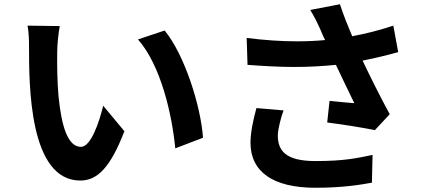

<svg xmlns="http://www.w3.org/2000/svg" viewBox="-20 -835 2040 906"><path d="M262 -712 110 -714C116 -684 117 -642 117 -614C117 -435 117 17 359 17C439 17 501 -44 567 -216L467 -336C448 -258 409 -142 362 -142C300 -142 270 -239 256 -382C250 -453 249 -528 250 -592C250 -619 255 -677 262 -712ZM757 -691 631 -649C739 -527 792 -294 807 -135L938 -185C927 -337 851 -576 757 -691Z M1190 -325C1174 -268 1162 -206 1162 -162C1162 -24 1269 51 1468 51C1597 51 1680 37 1735 27L1738 -104C1665 -89 1606 -75 1468 -75C1328 -75 1291 -124 1291 -196C1291 -225 1306 -282 1318 -314ZM1836 -714C1773 -693 1711 -677 1642 -664C1620 -716 1601 -763 1584 -815L1444 -788C1465 -753 1475 -733 1493 -693C1499 -678 1506 -662 1514 -646C1473 -642 1429 -640 1382 -640C1310 -640 1230 -645 1144 -656L1148 -529C1227 -523 1301 -519 1370 -519C1440 -519 1505 -523 1565 -529C1594 -467 1628 -398 1652 -348C1622 -350 1568 -356 1535 -359L1524 -257C1597 -248 1695 -232 1749 -221L1819 -296C1776 -375 1729 -469 1691 -549C1751 -561 1809 -575 1859 -589Z"/></svg>

Font: Noto Sans KR Bold
Style: Regular
Weight: 700
Designer: Ryoko NISHIZUKA  (kana & ideographs); Paul D. Hunt (Latin, Greek & Cyrillic); Wenlong ZHANG  (bopomofo); Sandoll Communi
Foundry: Adobe Systems Incorporated
Version: Version 1.004;PS 1.004;hotconv 1.0.82;makeotf.lib2.5.63406